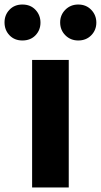

<svg xmlns="http://www.w3.org/2000/svg" viewBox="-66 -829 446 849"><path d="M76 0V-564H238V0ZM33 -650Q-2 -650 -24 -673Q-46 -696 -46 -730Q-46 -763 -24 -786Q-2 -809 33 -809Q69 -809 91 -785.5Q113 -762 113 -729Q113 -696 91 -673Q69 -650 33 -650ZM280 -650Q246 -650 223 -673Q200 -696 200 -730Q200 -763 223 -786Q246 -809 280 -809Q315 -809 337.5 -785.5Q360 -762 360 -729Q360 -696 337.5 -673Q315 -650 280 -650Z"/></svg>

Font: Noto Sans TC ExtraBold
Style: Regular
Weight: 800
Designer: Ryoko NISHIZUKA  (kana, bopomofo & ideographs); Paul D. Hunt (Latin, Greek & Cyrillic); Sandoll Communications , Soo-you
Foundry: Adobe
Version: Version 2.004-H2;hotconv 1.0.118;makeotfexe 2.5.65603